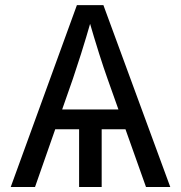

<svg xmlns="http://www.w3.org/2000/svg" viewBox="-20 -748 724 768"><path d="M386.7 -270.5V0H296.4V-270.5ZM22.9 0 287.6 -727.5H393.6L661.1 0H564L410.2 -432.6Q395.5 -473.6 376.7 -532.7Q357.9 -591.8 331.1 -684.1H349.6Q322.8 -590.8 303.7 -531Q284.7 -471.2 271.5 -432.6L120.1 0ZM156.7 -231V-310.1H527.3V-231Z"/></svg>

Font: Inter 17pt
Style: Regular
Weight: 400
Version: Version 4.001;git-66647c0bb